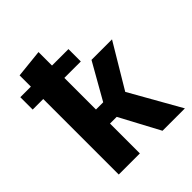

<svg xmlns="http://www.w3.org/2000/svg" viewBox="-213 -910 1042 1042"><g transform="rotate(-45 307.5 -389.0)"><path d="M435.9 -292.3 601.5 0H429.7L307.2 -229.2H255.9V0H93.8V-579.5H12.8V-674.4H93.8V-761L255.9 -777.9V-674.4H382.1V-579.5H255.9V-336.9H311.3L429.2 -544.6H586.7Z"/></g></svg>

Font: FiraCode Nerd Font Mono
Style: Bold
Weight: 700
Monospace: yes
Designer: Carrois Corporate, Edenspiekermann AG, Nikita Prokopov
Foundry: Carrois Corporate, Edenspiekermann AG, Nikita Prokopov
Version: Version 6.002;Nerd Fonts 3.3.0